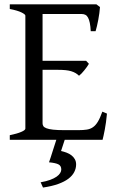

<svg xmlns="http://www.w3.org/2000/svg" viewBox="-20 -635 536 872"><path d="M325.7 111.8Q325.7 129.9 317.1 146.5Q308.6 163.1 290.5 176.8Q272.5 190.4 243.9 200.7Q215.3 210.9 175.3 216.8L164.6 192.9Q189.9 188.5 207.8 181.9Q225.6 175.3 236.8 167.5Q248 159.7 253.2 151.1Q258.3 142.6 258.3 134.8Q258.3 118.2 245.6 111.6Q232.9 105 202.6 102.1Q205.1 95.2 210.4 79.1Q214.8 65.4 222.7 40.5Q228 23.9 235.8 0H24.4V-21Q57.6 -27.8 76.4 -35.9Q95.2 -43.9 95.2 -50.8V-564Q95.2 -569.8 77.4 -578.6Q59.6 -587.4 24.4 -594.2V-615.2H418L434.1 -603Q433.1 -590.3 431.2 -575.2Q429.2 -560.1 426.3 -544.9Q423.3 -529.8 420.2 -516.1Q417 -502.4 414.1 -493.2H392.1Q391.1 -515.6 387.9 -530.8Q384.8 -545.9 379.9 -554.9Q375 -564 367.9 -567.6Q360.8 -571.3 352.1 -571.3H173.3V-358.9H371.1L383.8 -345.2Q379.9 -338.4 374.3 -330.6Q368.7 -322.8 362.5 -315.2Q356.4 -307.6 350.3 -301.3Q344.2 -294.9 338.9 -291Q331.5 -298.3 323 -303.2Q314.5 -308.1 303.5 -311.5Q292.5 -314.9 277.6 -316.4Q262.7 -317.9 242.2 -317.9H173.3V-75.2Q173.3 -67.9 176.8 -62.3Q180.2 -56.6 190.9 -52.5Q201.7 -48.3 221.2 -46.1Q240.7 -43.9 272.9 -43.9H335.9Q358.4 -43.9 374.3 -46.4Q390.1 -48.8 402.3 -57.4Q414.6 -65.9 424.6 -82.5Q434.6 -99.1 444.8 -127.9L465.8 -119.1Q461.9 -77.1 455.8 -45.7Q449.7 -14.2 445.8 0H273.9L257.3 50.8Q270 53.7 282.5 58.3Q294.9 63 304.4 70.3Q314 77.6 319.8 87.9Q325.7 98.1 325.7 111.8Z"/></svg>

Font: Gentium Plus Am
Style: Regular
Weight: 400
Designer: J. Victor Gaultney, Annie Olsen, Iska Routamaa, Becca Hirsbrunner
Foundry: SIL International
Version: Version 5.000